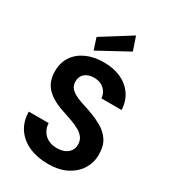

<svg xmlns="http://www.w3.org/2000/svg" viewBox="-229 -1071 1066 1198"><g transform="rotate(30 304.0 -472.5)"><path d="M312 12Q236 12 176.5 -14Q117 -40 82.5 -90Q48 -140 47 -211H190Q191 -180 206 -155Q221 -130 247.5 -115.5Q274 -101 311 -101Q343 -101 366.5 -111.5Q390 -122 403 -141Q416 -160 416 -186Q416 -214 402 -234Q388 -254 363 -268.5Q338 -283 305.5 -295Q273 -307 236 -319Q150 -346 106 -391.5Q62 -437 62 -511Q62 -574 92.5 -619Q123 -664 177 -688Q231 -712 300 -712Q371 -712 424.5 -687.5Q478 -663 509.5 -617Q541 -571 543 -509H398Q397 -532 384.5 -552.5Q372 -573 350 -585.5Q328 -598 298 -598Q272 -599 250.5 -590Q229 -581 217 -563.5Q205 -546 205 -520Q205 -495 217 -478Q229 -461 251 -448.5Q273 -436 303 -425.5Q333 -415 368 -404Q420 -386 464 -361.5Q508 -337 534 -298Q560 -259 560 -195Q560 -140 531.5 -93Q503 -46 448 -17Q393 12 312 12ZM207 -743 180 -826 389 -957 422 -860Z"/></g></svg>

Font: DM Sans 12pt
Style: Bold
Weight: 700
Version: Version 4.004;gftools[0.9.30]